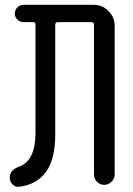

<svg xmlns="http://www.w3.org/2000/svg" viewBox="-20 -750 540 779"><path d="M57.6 7.8Q43 9.8 31.2 -1.5Q19.5 -12.7 19.5 -29.3Q19.5 -60.5 58.6 -74.2Q124 -98.6 124 -211.9V-650.4Q124 -660.2 114.3 -660.2H75.2Q61.5 -660.2 50.8 -670.4Q40 -680.7 40 -694.8Q40 -709 50.3 -719.7Q60.5 -730.5 75.2 -730.5H360.4Q395.5 -730.5 420.4 -705.1Q445.3 -679.7 445.3 -644.5V-42Q445.3 -25.4 432.6 -12.7Q419.9 0 402.8 0Q385.7 0 373.5 -12.7Q361.3 -25.4 361.3 -42V-649.4Q361.3 -660.2 349.6 -660.2H214.8Q204.1 -660.2 204.1 -649.4V-202.1Q204.1 -10.7 57.6 7.8Z"/></svg>

Font: Rounded-X Mgen+ 2m regular
Style: Regular
Weight: 400
Designer: [Source Han Sans]
Ryoko NISHIZUKA  (kana & ideographs); Paul D. Hunt (Latin, Greek & Cyrillic); Wenlong ZHANG  (bopomofo
Version: Version 1.059.20150602